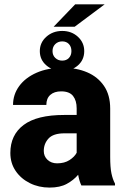

<svg xmlns="http://www.w3.org/2000/svg" viewBox="-20 -848 573 878"><path d="M352.1 0Q342.8 -19 337.4 -48.8Q316.9 -24.4 285.6 -7.3Q254.4 9.8 206.5 9.8Q157.2 9.8 116.5 -10.5Q75.7 -30.8 51.5 -66.4Q27.3 -102.1 27.3 -148.4Q27.3 -231 88.1 -276.6Q148.9 -322.3 273.4 -322.3H330.6V-352.5Q330.6 -388.2 314 -409.2Q297.4 -430.2 259.8 -430.2Q228 -430.2 210 -414.1Q191.9 -397.9 191.9 -368.2H39.6Q39.6 -415.5 67.6 -454.1Q95.7 -492.7 147.2 -515.4Q198.7 -538.1 268.1 -538.1Q330.1 -538.1 378.7 -517.3Q427.2 -496.6 455.6 -455.1Q483.9 -413.6 483.9 -351.6V-130.4Q483.9 -83 489.5 -55.7Q495.1 -28.3 505.9 -8.3V0ZM241.2 -101.1Q274.9 -101.1 297.9 -116Q320.8 -130.9 330.6 -149.4V-238.3H274.9Q223.6 -238.3 201.9 -214.6Q180.2 -190.9 180.2 -157.7Q180.2 -133.3 197.3 -117.2Q214.4 -101.1 241.2 -101.1ZM225.1 -725.6 323.7 -828.1H458.5L321.3 -725.6ZM162.1 -614.3Q162.1 -653.3 191.9 -679.9Q221.7 -706.5 264.6 -706.5Q307.1 -706.5 336.2 -679.9Q365.2 -653.3 365.2 -614.3Q365.2 -574.2 336.2 -548.8Q307.1 -523.4 264.6 -523.4Q221.7 -523.4 191.9 -549.1Q162.1 -574.7 162.1 -614.3ZM220.2 -614.3Q220.2 -595.2 232.9 -583Q245.6 -570.8 264.6 -570.8Q283.7 -570.8 295.2 -583Q306.6 -595.2 306.6 -614.3Q306.6 -634.3 295.2 -646.5Q283.7 -658.7 264.6 -658.7Q245.6 -658.7 232.9 -646.5Q220.2 -634.3 220.2 -614.3Z"/></svg>

Font: Vazirmatn UI FD ExtraBold
Style: Regular
Weight: 800
Designer: Saber Rastikerdar
Foundry: Saber Rastikerdar
Version: Version 33.003